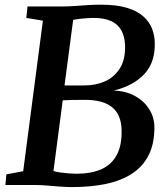

<svg xmlns="http://www.w3.org/2000/svg" viewBox="-20 -770 700 799"><path d="M280.5 8.5Q257 8.5 229.8 6.5Q202.5 4.5 176.8 2.2Q151 0 131.5 0H2.5L6.5 -44.5L76.5 -57.5L158.5 -684L89.5 -695.5L94.5 -743H239.5Q269 -743.5 294.2 -745.2Q319.5 -747 345 -748.8Q370.5 -750.5 400.5 -750.5Q465 -750.5 508 -737.5Q551 -724.5 576.2 -702Q601.5 -679.5 612.5 -651.2Q623.5 -623 624 -592.5Q626.5 -512.5 582.2 -463.5Q538 -414.5 453.5 -393Q503 -391.5 540.8 -371Q578.5 -350.5 600.2 -316.8Q622 -283 622.5 -242Q623 -174 599.5 -126.2Q576 -78.5 531.5 -48.8Q487 -19 423.5 -5.2Q360 8.5 280.5 8.5ZM300 -47Q358 -47 400.5 -65.2Q443 -83.5 465.2 -123.8Q487.5 -164 486 -229Q484.5 -292.5 447 -323.5Q409.5 -354.5 333.5 -354.5Q300.5 -354.5 279.5 -354Q258.5 -353.5 241 -352.5L202.5 -58.5Q214.5 -54.5 232.5 -52Q250.5 -49.5 268.8 -48.2Q287 -47 300 -47ZM248.5 -414.5Q270 -414 291.2 -414.2Q312.5 -414.5 332.5 -414.5Q379 -414.5 417.5 -431.8Q456 -449 479 -485.8Q502 -522.5 500.5 -581Q499 -618.5 484.8 -644Q470.5 -669.5 441.8 -682.5Q413 -695.5 368.5 -695.5Q359 -695.5 344 -694.5Q329 -693.5 313 -691.8Q297 -690 284.5 -687.5Z"/></svg>

Font: Merriweather Light 18pt SemiBold
Style: Italic
Weight: 600
Italic angle: -7.8°
Version: Version 2.101